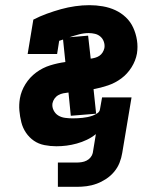

<svg xmlns="http://www.w3.org/2000/svg" viewBox="-20 -558 640 743"><path d="M204 165V71H277Q286 71 296 69.5Q306 68 315 63.5Q324 59 330.5 51Q337 43 339 34L351 -39Q335 -26 316 -17Q297 -8 277 -2.5Q257 3 237.5 5.5Q218 8 198 8Q175 8 152 3.5Q129 -1 111 -13.5Q93 -26 80.5 -44.5Q68 -63 62.5 -85Q57 -107 55 -130Q53 -153 57 -177Q62 -206 78.5 -232.5Q95 -259 120 -277.5Q145 -296 174 -305Q203 -314 233 -318L224 -405Q220 -404 216.5 -402.5Q213 -401 209 -400L201 -349H87L109 -482Q134 -495 161.5 -505Q189 -515 216 -522.5Q243 -530 271 -534Q299 -538 326 -538Q352 -538 378 -533.5Q404 -529 426.5 -518.5Q449 -508 467 -491Q485 -474 495.5 -451Q506 -428 510 -402.5Q514 -377 510 -351Q505 -323 489 -297.5Q473 -272 449.5 -254.5Q426 -237 398 -227.5Q370 -218 342 -213L352 -118L254 -110L245 -200Q235 -199 225 -197Q215 -195 206 -190Q197 -185 191 -176.5Q185 -168 183 -158Q181 -144 187.5 -131Q194 -118 205.5 -111Q217 -104 231.5 -102Q246 -100 261 -100Q271 -100 280.5 -100.5Q290 -101 299.5 -102Q309 -103 319 -105Q329 -107 338.5 -110.5Q348 -114 357 -120Q366 -126 367 -136L375 -181H489L453 34Q450 53 442.5 72Q435 91 421.5 107Q408 123 390.5 134.5Q373 146 354 153Q335 160 315.5 162.5Q296 165 277 165ZM331 -331Q339 -332 348 -334.5Q357 -337 364.5 -342Q372 -347 377 -355Q382 -363 384 -372Q386 -384 382 -396Q378 -408 369 -416Q360 -424 348 -427Q336 -430 323 -430Q305 -430 286 -425Q267 -420 249 -414L321 -420Z"/></svg>

Font: Iosevka Curly Slab XBdEx
Style: Italic
Weight: 800
Width: 7
Italic angle: -9°
Monospace: yes
Designer: Belleve Invis
Foundry: Belleve Invis
Version: Version 11.1.0; ttfautohint (v1.8.3)